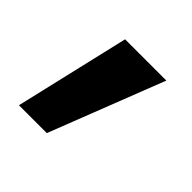

<svg xmlns="http://www.w3.org/2000/svg" viewBox="-82 -192 385 385"><g transform="rotate(45 110.5 1.0)"><path d="M14 123 71 -121H188L93 123Z"/></g></svg>

Font: DM Sans 24pt SemiBold
Style: Regular
Weight: 600
Designer: Colophon Foundry, Jonny Pinhorn
Foundry: Colophon Foundry
Version: Version 4.004;gftools[0.9.30]